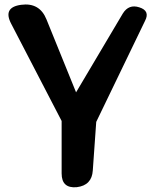

<svg xmlns="http://www.w3.org/2000/svg" viewBox="-20 -810 672 838"><path d="M249 -282 29 -706Q-9 -778 72 -789Q153 -800 183 -725L312 -407L516 -751Q542 -793 588 -778Q636 -763 613 -719L400 -278L385 -66Q381 -1 315 7Q249 13 249 -53Z"/></svg>

Font: s+UCsàWOS
Style: Regular
Weight: 400
Designer: FontworksQlS√∏0¬ü¬ôs√†OS¬àe[W\~√Ñ: ZERO[P0e√∂QI¬ä0¬ÉFSW0¬ò¬ëQ√°0R¬ûO0Little White Dog0YHv}N_0^_qMagmeta0v
Version: Version 1.000; 20230222